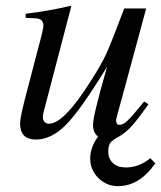

<svg xmlns="http://www.w3.org/2000/svg" viewBox="-20 -467 552 658"><path d="M474.1 -119.1 488.8 -109.9Q451.2 -56.6 431.6 -35.2Q412.1 -13.7 391.1 -1Q365.7 12.2 358.4 22.2Q351.1 32.2 351.1 51.8Q351.1 77.1 367.2 92Q383.3 106.9 411.1 106.9Q456.5 106.9 495.1 75.2L512.2 92.8Q457.5 170.9 384.8 170.9Q345.2 170.9 317.1 143.1Q289.1 115.2 289.1 76.2Q289.1 39.1 315.9 1Q298.8 -12.2 298.8 -39.1Q298.8 -71.3 347.2 -238.8Q257.8 -92.3 207.3 -40.5Q156.7 11.2 103 11.2Q48.8 11.2 48.8 -43.9Q48.8 -67.4 76.2 -168.9L113.8 -313Q128.9 -367.7 128.9 -380.9Q128.9 -385.7 126 -391.6Q123 -397.5 119.1 -399.9Q111.8 -403.3 105.2 -404.1Q98.6 -404.8 67.9 -405.8V-419.9Q143.6 -428.7 221.2 -446.8L224.1 -444.8L127.9 -77.1L127 -67.9Q126 -57.1 132.1 -50Q138.2 -43 147.9 -43Q199.2 -43 292 -190.9Q327.6 -246.1 344.2 -282.5Q360.8 -318.8 405.8 -438H481L398.9 -134.8Q377.9 -60.5 377.9 -55.2Q377.9 -39.1 389.2 -39.1Q401.9 -39.1 417.5 -54Q433.1 -68.8 474.1 -119.1Z"/></svg>

Font: Accordance
Style: Italic
Weight: 400
Italic angle: -11°
Version: Version 1.2 (build January 31, 2020) Miklal Software Solutio